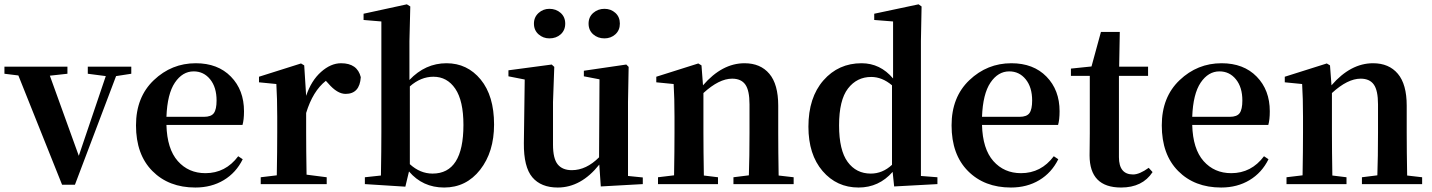

<svg xmlns="http://www.w3.org/2000/svg" viewBox="-28 -839 6527 875"><path d="M570.3 -535.2V-502.9L501 -492.2L313.5 2.9H254.9L55.7 -495.1L-7.8 -502.9V-535.2H279.3V-502.9L199.2 -494.1L331.1 -128.9L454.1 -492.2L372.1 -502.9V-535.2Z M730.5 -306.6H901.4Q934.6 -306.6 946.8 -323.7Q959 -340.8 959 -380.9Q959 -441.4 929.7 -477.5Q900.4 -513.7 854.5 -513.7Q803.7 -513.7 769 -462.4Q734.4 -411.1 730.5 -306.6ZM1077.1 -269.5H730.5Q733.4 -160.2 782.2 -105Q831.1 -49.8 908.2 -49.8Q1000 -49.8 1057.6 -127L1078.1 -113.3Q1047.9 -51.8 991.7 -18.1Q935.5 15.6 862.3 15.6Q741.2 15.6 666.5 -59.6Q591.8 -134.8 591.8 -267.6Q591.8 -396.5 672.9 -473.6Q753.9 -550.8 864.3 -550.8Q964.8 -550.8 1024.4 -489.7Q1084 -428.7 1084 -332Q1084 -293 1077.1 -269.5Z M1358.4 -541 1367.2 -402.3Q1390.6 -471.7 1435.1 -511.2Q1479.5 -550.8 1526.4 -550.8Q1600.6 -550.8 1616.2 -487.3Q1611.3 -411.1 1546.9 -411.1Q1508.8 -411.1 1467.8 -459L1457 -470.7Q1397.5 -423.8 1367.2 -324.2V-235.4Q1367.2 -156.2 1369.1 -43L1460.9 -31.2V0H1160.2V-31.2L1233.4 -40Q1235.4 -153.3 1235.4 -235.4V-306.6Q1235.4 -392.6 1231.4 -456.1L1152.3 -463.9V-489.3L1343.8 -549.8Z M1839.8 -445.3V-90.8Q1886.7 -47.9 1943.4 -47.9Q2084 -47.9 2084 -269.5Q2084 -379.9 2046.9 -434.6Q2009.8 -489.3 1947.3 -489.3Q1889.6 -489.3 1839.8 -445.3ZM1837.9 -651.4V-474.6Q1910.2 -550.8 2006.8 -550.8Q2101.6 -550.8 2162.6 -476.6Q2223.6 -402.3 2223.6 -271.5Q2223.6 -146.5 2160.2 -65.4Q2096.7 15.6 1996.1 15.6Q1898.4 15.6 1835.9 -57.6L1819.3 11.7L1634.8 0V-31.2L1708 -39.1Q1710 -154.3 1710 -235.4V-741.2L1628.9 -748V-776.4L1826.2 -819.3L1841.8 -809.6Z M2726.6 -664.1Q2696.3 -664.1 2675.3 -682.6Q2654.3 -701.2 2654.3 -731.4Q2654.3 -761.7 2675.8 -780.3Q2697.3 -798.8 2726.6 -798.8Q2755.9 -798.8 2776.4 -780.3Q2796.9 -761.7 2796.9 -731.4Q2796.9 -701.2 2776.4 -682.6Q2755.9 -664.1 2726.6 -664.1ZM2475.6 -664.1Q2447.3 -664.1 2426.3 -682.6Q2405.3 -701.2 2405.3 -731.4Q2405.3 -760.7 2426.3 -779.8Q2447.3 -798.8 2475.6 -798.8Q2505.9 -798.8 2526.9 -780.3Q2547.9 -761.7 2547.9 -731.4Q2547.9 -701.2 2527.3 -682.6Q2506.8 -664.1 2475.6 -664.1ZM2834 -37.1 2901.4 -30.3V0L2710 10.7L2703.1 -88.9Q2620.1 15.6 2513.7 15.6Q2437.5 15.6 2397.9 -31.2Q2358.4 -78.1 2359.4 -186.5L2363.3 -476.6L2289.1 -491.2V-518.6L2486.3 -544.9L2498 -534.2L2492.2 -374V-179.7Q2492.2 -116.2 2513.7 -89.8Q2535.2 -63.5 2578.1 -63.5Q2643.6 -63.5 2702.1 -122.1L2704.1 -477.5L2632.8 -491.2V-516.6L2826.2 -544.9L2836.9 -534.2L2834 -374Z M3520.5 -39.1 3588.9 -31.2V0H3314.5V-31.2L3384.8 -40Q3387.7 -123 3387.7 -235.4V-363.3Q3387.7 -426.8 3368.7 -453.6Q3349.6 -480.5 3308.6 -480.5Q3249 -480.5 3177.7 -415V-235.4Q3177.7 -152.3 3179.7 -39.1L3244.1 -31.2V0H2970.7V-31.2L3043.9 -40Q3045.9 -153.3 3045.9 -235.4V-306.6Q3045.9 -392.6 3042 -456.1L2962.9 -463.9V-489.3L3154.3 -549.8L3168.9 -541L3175.8 -450.2Q3262.7 -550.8 3365.2 -550.8Q3437.5 -550.8 3478 -502.9Q3518.6 -455.1 3518.6 -357.4V-235.4Q3518.6 -152.3 3520.5 -39.1Z M4037.1 -87.9V-450.2Q3992.2 -488.3 3942.4 -488.3Q3877 -488.3 3836.4 -435.5Q3795.9 -382.8 3795.9 -267.6Q3795.9 -154.3 3835 -101.1Q3874 -47.9 3940.4 -47.9Q3994.1 -47.9 4037.1 -87.9ZM4168.9 -37.1 4244.1 -31.2V0L4046.9 10.7L4040 -55.7Q3977.5 15.6 3884.8 15.6Q3785.2 15.6 3720.7 -59.6Q3656.2 -134.8 3656.2 -261.7Q3656.2 -394.5 3724.6 -472.7Q3793 -550.8 3898.4 -550.8Q3983.4 -550.8 4042 -481.4V-741.2L3956.1 -748V-776.4L4158.2 -819.3L4171.9 -809.6L4168.9 -652.3Z M4447.3 -306.6H4618.2Q4651.4 -306.6 4663.6 -323.7Q4675.8 -340.8 4675.8 -380.9Q4675.8 -441.4 4646.5 -477.5Q4617.2 -513.7 4571.3 -513.7Q4520.5 -513.7 4485.8 -462.4Q4451.2 -411.1 4447.3 -306.6ZM4793.9 -269.5H4447.3Q4450.2 -160.2 4499 -105Q4547.9 -49.8 4625 -49.8Q4716.8 -49.8 4774.4 -127L4794.9 -113.3Q4764.6 -51.8 4708.5 -18.1Q4652.3 15.6 4579.1 15.6Q4458 15.6 4383.3 -59.6Q4308.6 -134.8 4308.6 -267.6Q4308.6 -396.5 4389.6 -473.6Q4470.7 -550.8 4581.1 -550.8Q4681.6 -550.8 4741.2 -489.7Q4800.8 -428.7 4800.8 -332Q4800.8 -293 4793.9 -269.5Z M5207 -74.2 5224.6 -54.7Q5178.7 15.6 5081.1 15.6Q4937.5 15.6 4937.5 -130.9Q4937.5 -146.5 4938 -178.7Q4938.5 -210.9 4938.5 -231.4V-493.2H4852.5V-526.4L4946.3 -536.1L4989.3 -693.4H5075.2L5072.3 -535.2H5204.1V-493.2H5071.3V-123Q5071.3 -43.9 5135.7 -43.9Q5165 -43.9 5207 -74.2Z M5405.3 -306.6H5576.2Q5609.4 -306.6 5621.6 -323.7Q5633.8 -340.8 5633.8 -380.9Q5633.8 -441.4 5604.5 -477.5Q5575.2 -513.7 5529.3 -513.7Q5478.5 -513.7 5443.8 -462.4Q5409.2 -411.1 5405.3 -306.6ZM5752 -269.5H5405.3Q5408.2 -160.2 5457 -105Q5505.9 -49.8 5583 -49.8Q5674.8 -49.8 5732.4 -127L5752.9 -113.3Q5722.7 -51.8 5666.5 -18.1Q5610.4 15.6 5537.1 15.6Q5416 15.6 5341.3 -59.6Q5266.6 -134.8 5266.6 -267.6Q5266.6 -396.5 5347.7 -473.6Q5428.7 -550.8 5539.1 -550.8Q5639.6 -550.8 5699.2 -489.7Q5758.8 -428.7 5758.8 -332Q5758.8 -293 5752 -269.5Z M6384.8 -39.1 6453.1 -31.2V0H6178.7V-31.2L6249 -40Q6252 -123 6252 -235.4V-363.3Q6252 -426.8 6232.9 -453.6Q6213.9 -480.5 6172.9 -480.5Q6113.3 -480.5 6042 -415V-235.4Q6042 -152.3 6043.9 -39.1L6108.4 -31.2V0H5835V-31.2L5908.2 -40Q5910.2 -153.3 5910.2 -235.4V-306.6Q5910.2 -392.6 5906.2 -456.1L5827.1 -463.9V-489.3L6018.6 -549.8L6033.2 -541L6040 -450.2Q6127 -550.8 6229.5 -550.8Q6301.8 -550.8 6342.3 -502.9Q6382.8 -455.1 6382.8 -357.4V-235.4Q6382.8 -152.3 6384.8 -39.1Z"/></svg>

Font: GenYoMin TW TTF Bold
Style: Regular
Weight: 700
Version: Version 1.300